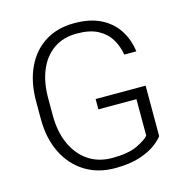

<svg xmlns="http://www.w3.org/2000/svg" viewBox="-107 -822 899 931"><g transform="rotate(-15 342.0 -356.0)"><path d="M603.5 -338.4V-85Q591.3 -67.4 561.5 -45.2Q531.7 -22.9 481.4 -6.6Q431.2 9.8 356.4 9.8Q272.5 9.8 208 -30Q143.6 -69.8 107.2 -142.8Q70.8 -215.8 70.8 -315.4V-401.4Q70.8 -499 104.5 -570.8Q138.2 -642.6 200 -681.6Q261.7 -720.7 346.7 -720.7Q425.8 -720.7 480 -693.4Q534.2 -666 564.7 -618.4Q595.2 -570.8 603 -510.7H542.5Q535.6 -553.2 513.9 -589.4Q492.2 -625.5 451.7 -647.2Q411.1 -668.9 346.7 -668.9Q277.8 -668.9 229.7 -635.5Q181.6 -602.1 156.5 -542.2Q131.3 -482.4 131.3 -402.3V-315.4Q131.3 -232.9 159.4 -171.1Q187.5 -109.4 238 -75.4Q288.6 -41.5 356.4 -41.5Q438 -41.5 483.2 -63.2Q528.3 -85 543.5 -103.5V-286.6H352.5V-338.4Z"/></g></svg>

Font: Vazirmatn RD UI FD ExtraLight
Style: Regular
Weight: 200
Designer: Saber Rastikerdar
Foundry: Saber Rastikerdar
Version: Version 33.003